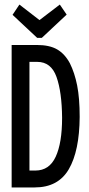

<svg xmlns="http://www.w3.org/2000/svg" viewBox="-20 -820 390 841"><path d="M31 1V-623H141Q197 -623 230.5 -603.5Q264 -584 286 -543Q307 -501 318 -445.5Q329 -390 329 -308Q328 -159 281.5 -79Q235 1 132 1ZM109 -73H135Q196 -73 224 -133.5Q252 -194 252 -304Q251 -417 227.5 -483Q204 -549 143 -549H109ZM242 -800 272 -756 163 -654H143L35 -755L65 -800L153 -732Z"/></svg>

Font: Inconsolata ExtraCondensed SemiBold
Style: Regular
Weight: 600
Width: 2
Monospace: yes
Designer: Raph Levien, Cyreal, Brenton Simpson
Foundry: Raph Levien, Cyreal, Google
Version: Version 3.001; ttfautohint (v1.8.2.53-6de2)